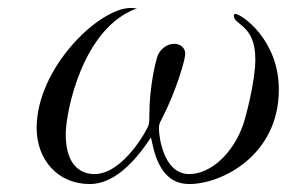

<svg xmlns="http://www.w3.org/2000/svg" viewBox="-20 -451 720 482"><path d="M72 -130C72 -50 125 11 205 11C236 11 291 -2 359 -106C366 -76 378 11 455 11C538 11 680 -62 680 -226C680 -353 585 -416 571 -416C569 -416 567 -415 567 -412C567 -387 621 -390 621 -302C621 -248 597 -156 590 -137C565 -66 509 -14 455 -14C390 -14 379 -109 379 -128C379 -143 384 -147 388 -156C422 -223 445 -300 445 -316C445 -331 433 -341 417 -341C397 -341 382 -325 377 -314C371 -301 355 -232 355 -165C355 -148 355 -145 353 -137C351 -128 290 -14 217 -14C188 -14 145 -30 145 -114C145 -168 186 -381 324 -430C319 -430 313 -431 308 -431C228 -431 72 -280 72 -130Z"/></svg>

Font: CMU Serif
Style: Italic
Weight: 500
Italic angle: -14.04°
Version: Version 0.7.0